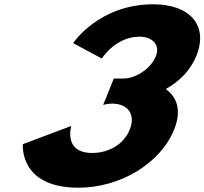

<svg xmlns="http://www.w3.org/2000/svg" viewBox="-20 -860 953 895"><path d="M454.7 -587C454.7 -587 516.8 -689 631.2 -689C689.5 -689 728 -651 706.6 -598C682.4 -538 610.7 -494 555.7 -494H510.6L460.9 -371C460.9 -371 480.9 -377 502.9 -377C575.5 -377 613.6 -327 584.9 -256C556.6 -186 485.9 -147 410 -147C273.6 -147 312.4 -273 312.4 -273L86.7 -188C86.7 -188 66.2 15 345.6 15C540.3 15 727.9 -98 791.7 -256C826.9 -343 807.2 -406 752.6 -445C816.2 -480 868 -532 895.5 -600C952.1 -740 867.1 -840 694.4 -840C440.3 -840 321 -659 321 -659Z"/></svg>

Font: Hussar
Style: BdWideOblFour
Weight: 700
Foundry: Cannot Into Space Fonts
Version: Version 2.00